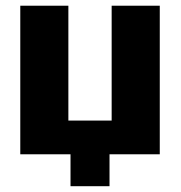

<svg xmlns="http://www.w3.org/2000/svg" viewBox="-20 -540 634 672"><path d="M370.8 0V-520H539.2V0ZM150.7 0V-118H459.7V0ZM51 0V-520H219.3V0ZM226.8 111.7V-118H363.3V111.7Z"/></svg>

Font: Murecho Thin
Style: Regular
Weight: 100
Designer: Neil Summerour
Foundry: Positype
Version: Version 1.010